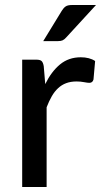

<svg xmlns="http://www.w3.org/2000/svg" viewBox="-20 -746 406 766"><path d="M160.5 -410.5Q185 -460.5 219.5 -489Q254 -517.5 302.5 -517.5Q319 -517.5 333.8 -513.8Q348.5 -510 359.5 -502.5L353 -429Q349.5 -415.5 336.5 -415.5Q329.5 -415.5 315.5 -418.2Q301.5 -421 285.5 -421Q262 -421 244 -414.2Q226 -407.5 211.8 -394.2Q197.5 -381 186.5 -361.8Q175.5 -342.5 166 -318V0H68.5V-508H124.5Q140.5 -508 146.2 -502.2Q152 -496.5 154.5 -482ZM363 -726 244.5 -597Q237 -588.5 230 -585.2Q223 -582 211.5 -582H152.5L226.5 -703Q233.5 -714.5 241.8 -720.2Q250 -726 267.5 -726Z"/></svg>

Font: LatoLatin Medium
Style: Regular
Weight: 500
Designer: Lukasz Dziedzic with Adam Twardoch and Botio Nikoltchev
Foundry: tyPoland Lukasz Dziedzic
Version: Version 2.015; 2015-08-06; http://www.latofonts.com/